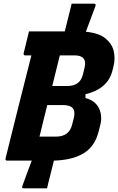

<svg xmlns="http://www.w3.org/2000/svg" viewBox="-20 -870 640 1040"><path d="M102 135Q111 110 124.5 73Q138 36 152 0H18Q8 0 10 -12Q44 -150 79.5 -291Q115 -432 150 -570H116Q111 -570 109 -573.5Q107 -577 108 -581Q116 -614 123.5 -644.5Q131 -675 137 -700H331Q335 -718 338 -729Q341 -740 345.5 -758.5Q350 -777 355 -796.5Q360 -816 363.5 -831Q367 -846 368 -850H490Q501 -850 497 -837Q486 -807 472 -770Q458 -733 445 -698Q517 -691 552.5 -661Q588 -631 596.5 -591Q605 -551 595 -512L588 -484Q575 -435 537 -403.5Q499 -372 443 -360V-339Q496 -325 516 -283.5Q536 -242 523 -192L514 -157Q494 -77 433.5 -40Q373 -3 272 0Q270 10 267.5 18Q265 26 264 32Q261 46 254 72Q247 98 241.5 121.5Q236 145 235 150H108Q101 150 100 146.5Q99 143 102 135ZM284 -489Q279 -468 273.5 -446.5Q268 -425 263 -404H344Q414 -404 429 -466L438 -503Q447 -539 430 -556Q416 -570 385 -570H304Q299 -551 294 -529.5Q289 -508 284 -489ZM194 -130H283Q354 -130 370 -193L379 -227Q389 -266 374.5 -283.5Q360 -301 319 -301H236Q224 -252 213 -208Q202 -164 194 -130Z"/></svg>

Font: Recursive Sn Lnr St XBd
Style: Italic
Weight: 800
Italic angle: -15°
Version: Version 1.079;hotconv 1.0.112;makeotfexe 2.5.65598; ttfautoh